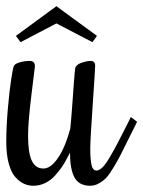

<svg xmlns="http://www.w3.org/2000/svg" viewBox="-24 -595 459 615"><path d="M200.2 -106Q199.2 -105 191.4 -89.4Q183.6 -73.7 174.8 -61Q166 -48.3 152.8 -33.2Q139.6 -18.1 121.3 -9Q103 0 83 0Q67.4 0 53.5 -6.1Q39.6 -12.2 25.9 -26.9Q12.2 -41.5 4.2 -70.6Q-3.9 -99.6 -3.9 -140.1Q-3.9 -189.9 1.2 -247.6Q6.3 -305.2 11.7 -340.1Q17.1 -375 20 -382.8Q23.4 -391.1 39.8 -395.5Q56.2 -399.9 70.8 -399.9Q87.9 -399.9 87.9 -382.8Q87.9 -381.3 76.9 -293Q65.9 -204.6 65.9 -160.2Q65.9 -106.4 77.6 -80.8Q89.4 -55.2 115.2 -55.2Q138.2 -55.2 161.4 -88.6Q184.6 -122.1 201.2 -183.1Q204.1 -211.9 207.3 -256.3Q210.4 -300.8 212.9 -333Q215.3 -365.2 216.8 -376Q219.2 -387.7 236.6 -393.8Q253.9 -399.9 266.1 -399.9Q280.8 -399.9 280.8 -384.8Q280.8 -373 272.9 -258.8Q265.1 -144.5 265.1 -120.1Q265.1 -83.5 269.3 -66.2Q273.4 -48.8 285.2 -48.8Q293.9 -48.8 304 -58.6Q314 -68.4 327.4 -91.1Q340.8 -113.8 352.3 -135.7Q363.8 -157.7 383.3 -196.3Q387.7 -205.6 390.1 -210L395 -220.2L415 -205.1L410.2 -194.8Q403.3 -181.6 391.1 -156.7Q372.1 -118.2 363.3 -100.8Q354.5 -83.5 340.1 -59.3Q325.7 -35.2 315.9 -25.1Q306.2 -15.1 292.7 -7.6Q279.3 0 265.1 0Q229 0 214.6 -26.6Q200.2 -53.2 200.2 -106ZM26.9 -480 156.7 -575.2 286.6 -480 272 -460 156.7 -520 42 -460Z"/></svg>

Font: Rochester
Style: Regular
Weight: 400
Designer: Gillian Fisher
Foundry: Font Diner, Inc DBA Sideshow
Version: Version 1.005